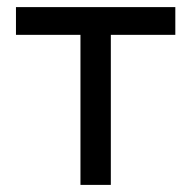

<svg xmlns="http://www.w3.org/2000/svg" viewBox="-20 -520 538 540"><path d="M473.1 -500H24.9V-422H206.3V0H291.7V-422H473.1Z"/></svg>

Font: Overused Grotesk Light
Style: Regular
Weight: 300
Designer: RandomMaerks
Version: Version 0.005